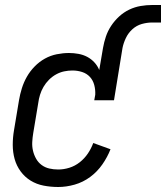

<svg xmlns="http://www.w3.org/2000/svg" viewBox="-20 -740 664 768"><path d="M213 8Q183 8 154.5 2.5Q126 -3 102.5 -17.5Q79 -32 62.5 -54.5Q46 -77 38.5 -104Q31 -131 31 -160.5Q31 -190 36 -219L56 -339Q60 -363 67.5 -387Q75 -411 87.5 -433Q100 -455 118.5 -474Q137 -493 159.5 -505.5Q182 -518 207 -523Q232 -528 256 -528Q275 -528 294 -524.5Q313 -521 329 -512.5Q345 -504 357.5 -490.5Q370 -477 377 -460L392 -548Q396 -571 403.5 -593.5Q411 -616 424.5 -636.5Q438 -657 456.5 -674Q475 -691 497 -701.5Q519 -712 542.5 -716Q566 -720 589 -720H624V-650H589Q568 -650 547 -644Q526 -638 509.5 -623Q493 -608 483.5 -588Q474 -568 470 -548L436 -339H357L361 -361Q362 -381 357 -400Q352 -419 339.5 -432.5Q327 -446 308.5 -452Q290 -458 270 -458Q253 -458 236.5 -454.5Q220 -451 204.5 -442.5Q189 -434 176 -421Q163 -408 154 -392.5Q145 -377 140 -360.5Q135 -344 133 -328L113 -208Q110 -190 109 -172Q108 -154 112 -137Q116 -120 124.5 -105Q133 -90 146.5 -80Q160 -70 177 -66Q194 -62 213 -62Q235 -62 257.5 -69Q280 -76 299 -91Q318 -106 331.5 -126Q345 -146 353 -168L422 -143Q410 -112 389.5 -82.5Q369 -53 340.5 -32Q312 -11 278.5 -1.5Q245 8 213 8Z"/></svg>

Font: Iosevka SS04
Style: Italic
Weight: 400
Italic angle: -9°
Monospace: yes
Designer: Belleve Invis
Foundry: Belleve Invis
Version: Version 19.0.0; ttfautohint (v1.8.4)